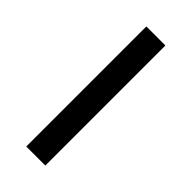

<svg xmlns="http://www.w3.org/2000/svg" viewBox="-182 -571 606 606"><g transform="rotate(45 120.5 -268.0)"><path d="M163 0V-536H78V0Z"/></g></svg>

Font: Noto Sans Bengali SemiCondensed
Style: Regular
Weight: 400
Width: 4
Designer: Jelle Bosma - Monotype Design Team
Foundry: Monotype Imaging Inc.
Version: Version 2.003